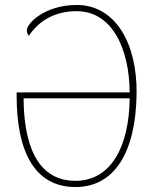

<svg xmlns="http://www.w3.org/2000/svg" viewBox="-20 -744 624 773"><path d="M284 9C438 9 527 -126 530 -368C532 -572 443 -724 289 -724C162 -724 88 -651 88 -622C88 -612 92 -605 96 -600C132 -653 192 -699 289 -699C433 -699 501 -545 502 -372H47V-358C47 -144 113 9 284 9ZM284 -16C120 -16 76 -180 75 -348H502C500 -151 425 -16 284 -16Z"/></svg>

Font: Noto Serif SemiCondensed Thin
Style: Regular
Weight: 100
Width: 4
Designer: Monotype Design Team
Foundry: Monotype Imaging Inc.
Version: Version 2.015